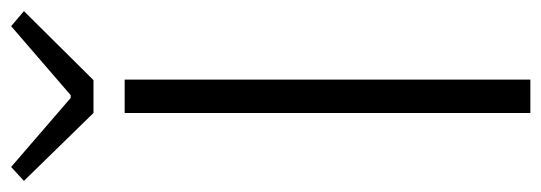

<svg xmlns="http://www.w3.org/2000/svg" viewBox="-350 -639 973 345"><g transform="rotate(-90 136.5 -466.5)"><path d="M106 0H166V-729H106ZM106 -785H165L289 -910L262 -933L138 -826H133L9 -933L-16 -910Z"/></g></svg>

Font: Noto Sans T Chinese Light
Style: Regular
Weight: 300
Designer: Ryoko NISHIZUKA (kana & ideographs); Paul D. Hunt (Latin, Greek & Cyrillic); Wenlong ZHANG (bopomofo); Sandoll Communica
Foundry: Adobe Systems Incorporated
Version: Version 1.000;PS 1;hotconv 1.0.78;makeotf.lib2.5.61930